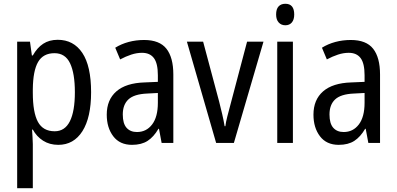

<svg xmlns="http://www.w3.org/2000/svg" viewBox="-20 -809 2104 1018"><path d="M286 -598Q370 -598 416.5 -528.5Q463 -459 463 -320Q463 -186 417 -113.5Q371 -41 289 -41Q243 -41 208.5 -63Q174 -85 154 -122H150Q151 -102 152.5 -81.5Q154 -61 154 -45V189H71V-588H139L149 -515H154Q177 -556 209 -577Q241 -598 286 -598ZM269 -527Q209 -527 182 -480.5Q155 -434 154 -336V-317Q154 -213 181 -163Q208 -113 270 -113Q324 -113 350.5 -166Q377 -219 377 -320Q377 -420 351.5 -473.5Q326 -527 269 -527Z M744 -597Q826 -597 862.5 -550.5Q899 -504 899 -414V-51H837L823 -126H820Q795 -83 762.5 -62Q730 -41 680 -41Q615 -41 580.5 -86.5Q546 -132 546 -201Q546 -280 597 -324.5Q648 -369 747 -372L817 -375V-410Q817 -473 796 -501Q775 -529 733 -529Q705 -529 676 -519.5Q647 -510 617 -494L591 -556Q623 -576 662 -586.5Q701 -597 744 -597ZM760 -313Q691 -310 661 -282Q631 -254 631 -202Q631 -154 651 -131.5Q671 -109 706 -109Q756 -109 786.5 -149Q817 -189 817 -264V-316Z M1126 -51 971 -588H1057L1142 -270Q1150 -239 1158 -204.5Q1166 -170 1171 -140H1175Q1177 -159 1185 -190.5Q1193 -222 1202 -255L1290 -588H1377L1220 -51Z M1493 -789Q1540 -789 1540 -732Q1540 -705 1527.5 -690Q1515 -675 1493 -675Q1471 -675 1457.5 -690Q1444 -705 1444 -732Q1444 -761 1457 -775Q1470 -789 1493 -789ZM1533 -588V-51H1450V-588Z M1840 -597Q1922 -597 1958.5 -550.5Q1995 -504 1995 -414V-51H1933L1919 -126H1916Q1891 -83 1858.5 -62Q1826 -41 1776 -41Q1711 -41 1676.5 -86.5Q1642 -132 1642 -201Q1642 -280 1693 -324.5Q1744 -369 1843 -372L1913 -375V-410Q1913 -473 1892 -501Q1871 -529 1829 -529Q1801 -529 1772 -519.5Q1743 -510 1713 -494L1687 -556Q1719 -576 1758 -586.5Q1797 -597 1840 -597ZM1856 -313Q1787 -310 1757 -282Q1727 -254 1727 -202Q1727 -154 1747 -131.5Q1767 -109 1802 -109Q1852 -109 1882.5 -149Q1913 -189 1913 -264V-316Z"/></svg>

Font: Noto Sans Tamil UI Condensed
Style: Regular
Weight: 400
Width: 3
Designer: Jelle Bosma - Monotype Design Team
Foundry: Monotype Imaging Inc.
Version: Version 2.004; ttfautohint (v1.8.4.7-5d5b)